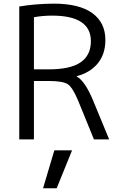

<svg xmlns="http://www.w3.org/2000/svg" viewBox="-20 -760 659 1047"><path d="M165 0H85V-724.6Q171.9 -739.3 272.5 -740.2Q412.1 -740.2 483.4 -688.5Q554.7 -636.7 554.7 -542Q554.7 -465.8 513.7 -415Q472.7 -364.3 398.4 -344.7V-342.8Q443.4 -318.4 487.3 -212.9L575.2 0H492.2L406.2 -210.9Q376 -283.2 349.6 -300.8Q323.2 -318.4 245.1 -318.4H165ZM214.8 266.6 276.4 59.6H373L289.1 266.6ZM165 -381.8H245.1Q364.3 -381.8 419.9 -420.4Q475.6 -459 475.6 -535.2Q475.6 -674.8 264.6 -674.8Q211.9 -674.8 165 -666Z"/></svg>

Font: Mgen+ 1c regular
Style: Regular
Weight: 400
Designer: [Source Han Sans]
Ryoko NISHIZUKA  (kana & ideographs); Paul D. Hunt (Latin, Greek & Cyrillic); Wenlong ZHANG  (bopomofo
Version: Version 1.059.20150602